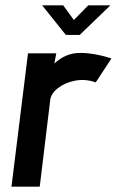

<svg xmlns="http://www.w3.org/2000/svg" viewBox="-20 -700 440 720"><path d="M23 0 85 -500H191L184 -462Q226 -501 278.5 -501.5Q331 -502 398 -481L339 -391Q300 -405 261.5 -397.5Q223 -390 196.5 -369Q170 -348 168 -322L129 0ZM227 -569 138 -680H217L257 -625L311 -680H394L279 -569Z"/></svg>

Font: Kulim Park SemiBold
Style: Italic
Weight: 600
Italic angle: -8°
Designer: Noponies / Dale Sattler
Foundry: Noponies
Version: Version 1.000; ttfautohint (v1.8.3)